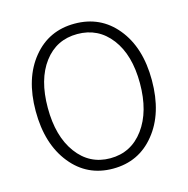

<svg xmlns="http://www.w3.org/2000/svg" viewBox="-110 -848 946 966"><g transform="rotate(-15 363.0 -364.5)"><path d="M362 13Q228 13 145 -90Q60 -195 60 -367Q60 -538 145 -641Q228 -742 362 -742Q497 -742 580 -641Q665 -538 665 -367Q665 -194 580 -90Q497 13 362 13ZM362 -41Q471 -41 537 -130.5Q603 -220 603 -367.5Q603 -515 537 -601.5Q471 -688 362 -688Q253 -688 188 -601.5Q123 -515 123 -367Q123 -219 188.5 -130Q254 -41 362 -41Z"/></g></svg>

Font: GenSenRounded TW L
Style: Regular
Weight: 300
Version: Version 1.501;PS 1;hotconv 16.6.51;makeotf.lib2.5.65220